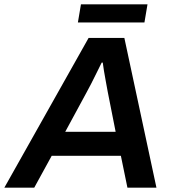

<svg xmlns="http://www.w3.org/2000/svg" viewBox="-60 -860 789 880"><path d="M-40 0 346 -686H510L657 0H524L494 -146H177L97 0ZM239 -256H470L434 -438Q430 -462 425 -487Q420 -512 416.5 -535Q413 -558 411 -573H406Q396 -553 383 -526.5Q370 -500 357.5 -475.5Q345 -451 336 -435ZM297 -757 311 -840H616L602 -757Z"/></svg>

Font: Archivo Variable SemiBold
Style: Italic
Weight: 600
Italic angle: -10°
Designer: Hector Gatti
Foundry: Omnibus-Type
Version: Version 2.001